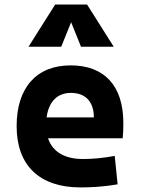

<svg xmlns="http://www.w3.org/2000/svg" viewBox="-20 -815 626 845"><path d="M334 9.8C376 9.8 431.2 7.8 497.6 -3.9L484.9 -128.9C437.5 -120.1 392.6 -115.2 345.7 -115.2C264.6 -115.2 211.4 -146.5 191.4 -206.5H520C522 -227.5 522.9 -249 522.9 -273.4C522.9 -438.5 438.5 -527.3 291 -527.3C140.1 -527.3 53.2 -428.7 53.2 -259.8C53.2 -85.9 154.8 9.8 334 9.8ZM105.5 -609.4H249.5L293 -717.3L336.4 -609.4H480.5L363.3 -794.9H222.7ZM185.1 -298.3C194.3 -367.7 232.4 -406.2 292 -406.2C355.5 -406.2 393.1 -368.2 393.1 -298.3Z"/></svg>

Font: Cascadia Mono NF
Style: Bold
Weight: 700
Monospace: yes
Designer: Aaron Bell
Foundry: Saja Typeworks
Version: Version 2404.023